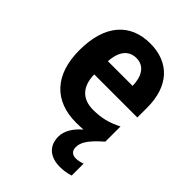

<svg xmlns="http://www.w3.org/2000/svg" viewBox="-227 -662 1001 1001"><g transform="rotate(45 273.0 -161.5)"><path d="M387 102C387 69 403 36 476 -28V-140C422 -112 375 -100 314 -100C232 -100 189 -148 187 -235H505V-308C505 -465 421 -556 280 -556C134 -556 43 -458 43 -270C43 -86 140 10 298 10C317 10 335 9 351 8C307 46 284 86 284 127C284 193 327 233 402 233C431 233 456 228 477 221V133C465 138 446 143 428 143C404 143 387 129 387 102ZM283 -451C341 -451 370 -403 371 -334H189C194 -413 229 -451 283 -451Z"/></g></svg>

Font: Noto Sans Georgian SemiCondensed Bold
Style: Regular
Weight: 700
Width: 4
Designer: Monotype Design Team, Akaki Razmadze
Foundry: Google LLC
Version: Version 2.005